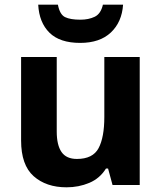

<svg xmlns="http://www.w3.org/2000/svg" viewBox="-20 -789 690 819"><path d="M576 -546V0H460L441 -70H432Q406 -28 361 -9Q316 10 264 10Q177 10 123.5 -37.5Q70 -85 70 -190V-546H222V-228Q222 -170 242.5 -140.5Q263 -111 308 -111Q376 -111 400.5 -157Q425 -203 425 -290V-546ZM505 -769Q500 -695 453 -650.5Q406 -606 322 -606Q235 -606 191 -649.5Q147 -693 143 -769H227Q235 -727 257.5 -716Q280 -705 323 -705Q358 -705 384 -717.5Q410 -730 419 -769Z"/></svg>

Font: Noto Sans Thai Looped
Style: Bold
Weight: 700
Designer: Sasikarn Vongin, Ben Mitchell
Foundry: The Fontpad Ltd
Version: Version 1.001; ttfautohint (v1.8.4.7-5d5b)